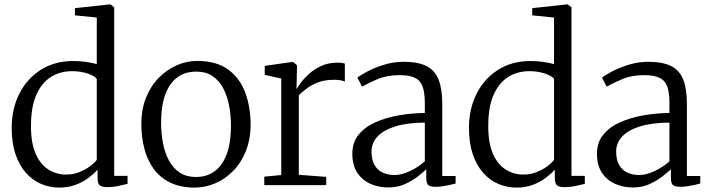

<svg xmlns="http://www.w3.org/2000/svg" viewBox="-20 -839 3215 870"><path d="M248.5 11Q205.5 11 166.5 -5.5Q127.5 -22 97.5 -55.8Q67.5 -89.5 50.2 -140.2Q33 -191 33 -260Q33 -345 67.2 -413.5Q101.5 -482 164.2 -522.2Q227 -562.5 312 -562.5Q342.5 -562.5 369.8 -558.5Q397 -554.5 418.5 -548.5V-759.5L319.5 -769.5V-802L475.5 -819H480.5L497.5 -806V-42H558V-6Q539 -1.5 515.5 3.8Q492 9 465.5 9Q444 9 433 1.5Q422 -6 422 -34V-70Q405.5 -51.5 380.5 -32.8Q355.5 -14 322.5 -1.5Q289.5 11 248.5 11ZM279.5 -48Q311 -48 338.5 -58.8Q366 -69.5 386.8 -84.8Q407.5 -100 418.5 -114.5V-481Q410 -494.5 378 -505.5Q346 -516.5 306.5 -516.5Q253 -516.5 211.5 -490.8Q170 -465 145.5 -411.2Q121 -357.5 120.5 -273Q119.5 -193 141.2 -143.2Q163 -93.5 199.5 -70.8Q236 -48 279.5 -48Z M620.5 -276Q620.5 -344 642 -397.2Q663.5 -450.5 700 -487.2Q736.5 -524 781.5 -543.5Q826.5 -563 873.5 -563Q961.5 -563 1014.8 -523.2Q1068 -483.5 1091.8 -418Q1115.5 -352.5 1115.5 -276Q1115.5 -208.5 1094.2 -155Q1073 -101.5 1036.5 -64.5Q1000 -27.5 955 -8.2Q910 11 863 11Q797 11 750.5 -12Q704 -35 675.5 -75Q647 -115 633.8 -166.8Q620.5 -218.5 620.5 -276ZM868 -37Q917.5 -37 953 -63.2Q988.5 -89.5 1007.5 -141.2Q1026.5 -193 1026.5 -269Q1026.5 -318 1017.8 -362.2Q1009 -406.5 990.5 -440.8Q972 -475 942.2 -494.8Q912.5 -514.5 869 -514.5Q819 -514.5 783.5 -488.5Q748 -462.5 729 -411Q710 -359.5 710 -283Q710 -233.5 718.8 -189.2Q727.5 -145 746.2 -110.5Q765 -76 795.2 -56.5Q825.5 -37 868 -37Z M1177.5 0V-38.5L1254.5 -46V-483L1179.5 -500V-540.5L1302 -558H1308L1325.5 -543.5V-524L1323.5 -436L1325.5 -437.5Q1329.5 -445 1343 -463.8Q1356.5 -482.5 1379.5 -503.5Q1402.5 -524.5 1434.8 -539.8Q1467 -555 1509 -555Q1522.5 -555 1530 -553.8Q1537.5 -552.5 1542.5 -551V-469Q1539 -471.5 1526.8 -474.5Q1514.5 -477.5 1496 -477.5Q1452 -477.5 1421.8 -466Q1391.5 -454.5 1370.5 -438.5Q1349.5 -422.5 1334 -408V-47L1458 -37.5V0Z M1739.5 10.5Q1696.5 10.5 1659.5 -5.5Q1622.5 -21.5 1599.5 -55.5Q1576.5 -89.5 1576.5 -142.5Q1576.5 -194 1605.2 -229Q1634 -264 1681.8 -285.2Q1729.5 -306.5 1787.5 -316.5Q1845.5 -326.5 1905 -327V-370.5Q1905 -418.5 1895.2 -446.2Q1885.5 -474 1860.5 -486.2Q1835.5 -498.5 1790 -498.5Q1733 -498.5 1689.2 -479.8Q1645.5 -461 1620.5 -446.5L1599.5 -487Q1610 -496.5 1642 -513.8Q1674 -531 1718 -545Q1762 -559 1809 -559Q1874 -559 1912.2 -539.8Q1950.5 -520.5 1967.2 -478.5Q1984 -436.5 1984 -369V-41.5H2044.5V-7.5Q2033.5 -4.5 2018.2 -1Q2003 2.5 1986 5Q1969 7.5 1954 7.5Q1932.5 7.5 1922 0.5Q1911.5 -6.5 1911.5 -34.5V-72Q1899.5 -60.5 1874.8 -40.8Q1850 -21 1815.8 -5.2Q1781.5 10.5 1739.5 10.5ZM1768 -46Q1800 -46 1837.8 -63.8Q1875.5 -81.5 1905 -108V-283.5Q1826 -283 1772.2 -266.5Q1718.5 -250 1691 -220.8Q1663.5 -191.5 1663.5 -152.5Q1663.5 -114 1677.5 -90.5Q1691.5 -67 1715 -56.5Q1738.5 -46 1768 -46Z M2320.5 11Q2277.5 11 2238.5 -5.5Q2199.5 -22 2169.5 -55.8Q2139.5 -89.5 2122.2 -140.2Q2105 -191 2105 -260Q2105 -345 2139.2 -413.5Q2173.5 -482 2236.2 -522.2Q2299 -562.5 2384 -562.5Q2414.5 -562.5 2441.8 -558.5Q2469 -554.5 2490.5 -548.5V-759.5L2391.5 -769.5V-802L2547.5 -819H2552.5L2569.5 -806V-42H2630V-6Q2611 -1.5 2587.5 3.8Q2564 9 2537.5 9Q2516 9 2505 1.5Q2494 -6 2494 -34V-70Q2477.5 -51.5 2452.5 -32.8Q2427.5 -14 2394.5 -1.5Q2361.5 11 2320.5 11ZM2351.5 -48Q2383 -48 2410.5 -58.8Q2438 -69.5 2458.8 -84.8Q2479.5 -100 2490.5 -114.5V-481Q2482 -494.5 2450 -505.5Q2418 -516.5 2378.5 -516.5Q2325 -516.5 2283.5 -490.8Q2242 -465 2217.5 -411.2Q2193 -357.5 2192.5 -273Q2191.5 -193 2213.2 -143.2Q2235 -93.5 2271.5 -70.8Q2308 -48 2351.5 -48Z M2848 10.5Q2805 10.5 2768 -5.5Q2731 -21.5 2708 -55.5Q2685 -89.5 2685 -142.5Q2685 -194 2713.8 -229Q2742.5 -264 2790.2 -285.2Q2838 -306.5 2896 -316.5Q2954 -326.5 3013.5 -327V-370.5Q3013.5 -418.5 3003.8 -446.2Q2994 -474 2969 -486.2Q2944 -498.5 2898.5 -498.5Q2841.5 -498.5 2797.8 -479.8Q2754 -461 2729 -446.5L2708 -487Q2718.5 -496.5 2750.5 -513.8Q2782.5 -531 2826.5 -545Q2870.5 -559 2917.5 -559Q2982.5 -559 3020.8 -539.8Q3059 -520.5 3075.8 -478.5Q3092.5 -436.5 3092.5 -369V-41.5H3153V-7.5Q3142 -4.5 3126.8 -1Q3111.5 2.5 3094.5 5Q3077.5 7.5 3062.5 7.5Q3041 7.5 3030.5 0.5Q3020 -6.5 3020 -34.5V-72Q3008 -60.5 2983.2 -40.8Q2958.5 -21 2924.2 -5.2Q2890 10.5 2848 10.5ZM2876.5 -46Q2908.5 -46 2946.2 -63.8Q2984 -81.5 3013.5 -108V-283.5Q2934.5 -283 2880.8 -266.5Q2827 -250 2799.5 -220.8Q2772 -191.5 2772 -152.5Q2772 -114 2786 -90.5Q2800 -67 2823.5 -56.5Q2847 -46 2876.5 -46Z"/></svg>

Font: Merriweather 36pt Light
Style: Regular
Weight: 300
Designer: Eben Sorkin
Foundry: Eben Sorkin
Version: Version 2.100